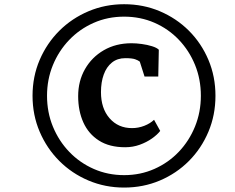

<svg xmlns="http://www.w3.org/2000/svg" viewBox="-20 -932 1088 888"><path d="M130.5 -489Q130.5 -578 163.5 -655Q196.5 -732 254.5 -789.8Q312.5 -847.5 389.5 -880Q466.5 -912.5 554 -912.5Q642.5 -912.5 719.2 -880Q796 -847.5 853.8 -789.8Q911.5 -732 944 -655Q976.5 -578 976.5 -489Q976.5 -400 944 -322.8Q911.5 -245.5 853.8 -187.5Q796 -129.5 719.2 -97Q642.5 -64.5 554 -64.5Q466.5 -64.5 389.5 -97Q312.5 -129.5 254.5 -187.5Q196.5 -245.5 163.5 -322.8Q130.5 -400 130.5 -489ZM197.5 -489Q197.5 -412.5 224.8 -346.2Q252 -280 300.5 -229.5Q349 -179 414 -150.5Q479 -122 554 -122Q629.5 -122 694.2 -150.8Q759 -179.5 807 -230Q855 -280.5 882 -347Q909 -413.5 909 -489Q909 -565.5 882 -631.8Q855 -698 807 -748.2Q759 -798.5 694.2 -826.8Q629.5 -855 554 -855Q478 -855 413 -826.2Q348 -797.5 299.8 -747Q251.5 -696.5 224.5 -630.5Q197.5 -564.5 197.5 -489ZM559 -251Q486 -251 437.8 -281.8Q389.5 -312.5 365.5 -365.8Q341.5 -419 341.5 -487.5Q341.5 -557 373 -612.2Q404.5 -667.5 460.2 -699.8Q516 -732 588.5 -732Q610 -732 635.8 -728.5Q661.5 -725 683.2 -718.2Q705 -711.5 714.5 -702L712 -578H648.5L626.5 -647Q619 -653 604.8 -658Q590.5 -663 559.5 -663Q523 -663 497.8 -642.8Q472.5 -622.5 459.8 -587.2Q447 -552 447 -506Q447 -430.5 486.8 -385Q526.5 -339.5 590.5 -339.5Q620 -339.5 647.5 -350.2Q675 -361 692.5 -378L721 -326.5Q707.5 -309 682.8 -291.5Q658 -274 626.2 -262.5Q594.5 -251 559 -251Z"/></svg>

Font: Merriweather 28pt
Style: Bold Italic
Weight: 700
Italic angle: -7.8°
Version: Version 2.101